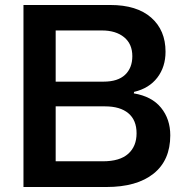

<svg xmlns="http://www.w3.org/2000/svg" viewBox="-20 -749 741 769"><path d="M74 0V-729H422Q528 -729 585.5 -678.5Q643 -628 643 -542Q643 -481 610 -438Q577 -395 517 -381L516 -375Q588 -363 625 -317.5Q662 -272 662 -207Q662 -107 595 -53.5Q528 0 406 0ZM392 -103Q460 -103 493.5 -133Q527 -163 527 -215Q527 -268 494 -295.5Q461 -323 401 -323H203V-103ZM203 -422H395Q452 -422 481 -449.5Q510 -477 510 -524Q510 -573 477 -600Q444 -627 388 -627H203Z"/></svg>

Font: Mona Sans SemiBold
Style: Regular
Weight: 600
Designer: Deni Anggara
Foundry: GitHub
Version: Version 2.000;Glyphs 3.2.3 (3260)